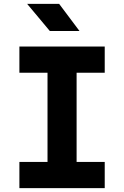

<svg xmlns="http://www.w3.org/2000/svg" viewBox="-20 -970 640 990"><path d="M80 0V-135H225V-595H80V-730H520V-595H375V-135H520V0ZM237 -810 120 -950H285L390 -810Z"/></svg>

Font: Tiny ExtraBold
Style: Regular
Weight: 800
Designer: Philipp Nurullin, Konstantin Bulenkov
Foundry: JetBrains
Version: Version 2.251; ttfautohint (v1.8.4.7-5d5b)